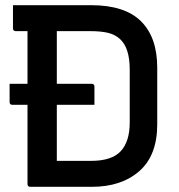

<svg xmlns="http://www.w3.org/2000/svg" viewBox="-20 -720 690 740"><path d="M17 -397H86V-600H41Q30 -600 30 -611V-700H331Q461 -700 523.5 -638Q586 -576 586 -459V-241Q586 -121 517 -60.5Q448 0 334 0H97Q86 0 86 -11V-316H28Q17 -316 17 -327ZM199 -100H331Q411 -100 445.5 -137.5Q480 -175 480 -248V-452Q480 -536 442 -570Q423 -587 396 -593.5Q369 -600 327 -600H199V-397H333Q344 -397 344 -386V-316H199Z"/></svg>

Font: Recursive Sn Lnr St Med
Style: Regular
Weight: 500
Version: Version 1.085;hotconv 1.1.0;makeotfexe 2.6.0; ttfautohint (v